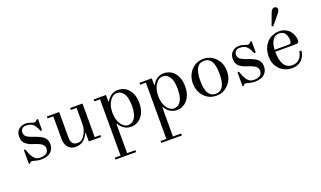

<svg xmlns="http://www.w3.org/2000/svg" viewBox="-94 -1304 3664 2192"><g transform="rotate(-20 1738.0 -207.5)"><path d="M61.5 7.8V-162.1H79.1Q89.8 -128.9 100.1 -106Q110.4 -83 125.5 -60.5Q140.6 -38.1 161.1 -26.9Q181.6 -15.6 207 -15.6Q257.3 -15.6 283.9 -34.4Q310.5 -53.2 310.5 -88.9Q310.5 -124 284.7 -144.8Q258.8 -165.5 191.4 -187Q159.7 -196.8 138.7 -207Q117.7 -217.3 99.1 -232.9Q80.6 -248.5 71.5 -271Q62.5 -293.5 62.5 -324.2Q62.5 -376.5 96.7 -408Q130.9 -439.5 177.7 -439.5Q213.4 -439.5 253.4 -424.3Q273.4 -417 280.8 -417Q304.7 -417 317.4 -439.5H334.5V-302.2H314.9Q299.8 -342.8 279.8 -370.1Q262.2 -394 238 -405Q213.9 -416 174.8 -416Q146.5 -416 129.9 -398.2Q113.3 -380.4 113.3 -356.4Q113.3 -340.8 118.4 -328.9Q123.5 -316.9 131.3 -308.3Q139.2 -299.8 155 -291.5Q170.9 -283.2 185.3 -277.3Q199.7 -271.5 225.6 -262.7Q304.2 -235.8 336.7 -205.6Q369.1 -175.3 369.1 -123Q369.1 -64.5 329.8 -28.3Q290.5 7.8 209 7.8Q176.3 7.8 139.6 -3.4Q115.7 -10.3 99.1 -10.3Q84 -10.3 77.6 7.8Z M439.5 -408.2V-431.6H588.9V-117.2Q588.9 -27.3 668.9 -27.3Q700.2 -27.3 724.6 -48.3Q749 -69.3 764.6 -101.1Q780.8 -133.3 786.4 -161.6Q792 -189.9 792 -230.5V-408.2H722.7V-431.6H872.1V-23.4H941.4V0H792V-102.5L786.1 -104Q762.7 -49.3 723.4 -20.8Q684.1 7.8 633.8 7.8Q573.2 7.8 539.6 -33.7Q508.8 -71.8 508.8 -134.8V-408.2Z M1007.8 275.4H1077.1V-408.2H1007.8V-431.6H1157.2V-352.5L1164.1 -351.6Q1215.8 -439.5 1304.2 -439.5Q1353 -439.5 1392.6 -415Q1436 -388.2 1460.2 -336.9Q1484.4 -285.6 1484.4 -215.8Q1484.4 -146 1460.2 -94.7Q1436 -43.5 1392.6 -16.6Q1353 7.8 1304.2 7.8Q1215.8 7.8 1164.1 -80.1L1157.2 -79.1V275.4H1257.8V298.8H1007.8ZM1277.3 -21.5Q1318.4 -21.5 1345.5 -48.6Q1372.6 -75.7 1383.5 -117.7Q1394.5 -159.7 1394.5 -215.8Q1394.5 -272 1383.5 -314Q1372.6 -356 1345.5 -383.1Q1318.4 -410.2 1277.3 -410.2Q1230.5 -410.2 1193.8 -355.7Q1157.2 -301.3 1157.2 -215.8Q1157.2 -130.4 1193.8 -75.9Q1230.5 -21.5 1277.3 -21.5Z M1564.5 275.4H1633.8V-408.2H1564.5V-431.6H1713.9V-352.5L1720.7 -351.6Q1772.5 -439.5 1860.8 -439.5Q1909.7 -439.5 1949.2 -415Q1992.7 -388.2 2016.8 -336.9Q2041 -285.6 2041 -215.8Q2041 -146 2016.8 -94.7Q1992.7 -43.5 1949.2 -16.6Q1909.7 7.8 1860.8 7.8Q1772.5 7.8 1720.7 -80.1L1713.9 -79.1V275.4H1814.5V298.8H1564.5ZM1834 -21.5Q1875 -21.5 1902.1 -48.6Q1929.2 -75.7 1940.2 -117.7Q1951.2 -159.7 1951.2 -215.8Q1951.2 -272 1940.2 -314Q1929.2 -356 1902.1 -383.1Q1875 -410.2 1834 -410.2Q1787.1 -410.2 1750.5 -355.7Q1713.9 -301.3 1713.9 -215.8Q1713.9 -130.4 1750.5 -75.9Q1787.1 -21.5 1834 -21.5Z M2194.6 -55.7Q2134.8 -119.1 2134.8 -215.8Q2134.8 -312.5 2194.6 -376Q2254.4 -439.5 2341.8 -439.5Q2429.2 -439.5 2489 -376Q2548.8 -312.5 2548.8 -215.8Q2548.8 -119.1 2489 -55.7Q2429.2 7.8 2341.8 7.8Q2254.4 7.8 2194.6 -55.7ZM2254.2 -367.7Q2224.6 -319.3 2224.6 -215.8Q2224.6 -112.3 2254.2 -64Q2283.7 -15.6 2341.8 -15.6Q2399.9 -15.6 2429.4 -64Q2459 -112.3 2459 -215.8Q2459 -319.3 2429.4 -367.7Q2399.9 -416 2341.8 -416Q2283.7 -416 2254.2 -367.7Z M2657.2 7.8V-162.1H2674.8Q2685.5 -128.9 2695.8 -106Q2706.1 -83 2721.2 -60.5Q2736.3 -38.1 2756.8 -26.9Q2777.3 -15.6 2802.7 -15.6Q2853 -15.6 2879.6 -34.4Q2906.2 -53.2 2906.2 -88.9Q2906.2 -124 2880.4 -144.8Q2854.5 -165.5 2787.1 -187Q2755.4 -196.8 2734.4 -207Q2713.4 -217.3 2694.8 -232.9Q2676.3 -248.5 2667.2 -271Q2658.2 -293.5 2658.2 -324.2Q2658.2 -376.5 2692.4 -408Q2726.6 -439.5 2773.4 -439.5Q2809.1 -439.5 2849.1 -424.3Q2869.1 -417 2876.5 -417Q2900.4 -417 2913.1 -439.5H2930.2V-302.2H2910.6Q2895.5 -342.8 2875.5 -370.1Q2857.9 -394 2833.7 -405Q2809.6 -416 2770.5 -416Q2742.2 -416 2725.6 -398.2Q2709 -380.4 2709 -356.4Q2709 -340.8 2714.1 -328.9Q2719.2 -316.9 2727.1 -308.3Q2734.9 -299.8 2750.7 -291.5Q2766.6 -283.2 2781 -277.3Q2795.4 -271.5 2821.3 -262.7Q2899.9 -235.8 2932.4 -205.6Q2964.8 -175.3 2964.8 -123Q2964.8 -64.5 2925.5 -28.3Q2886.2 7.8 2804.7 7.8Q2772 7.8 2735.4 -3.4Q2711.4 -10.3 2694.8 -10.3Q2679.7 -10.3 2673.3 7.8Z M3203.1 -523.4 3254.9 -664.6Q3272.9 -713.9 3305.2 -713.9Q3320.8 -713.9 3329.8 -704.6Q3338.9 -695.3 3338.9 -681.6Q3338.9 -659.2 3314 -628.9L3218.8 -514.6ZM3052.7 -210Q3052.7 -273.9 3078.1 -325.9Q3103.5 -377.9 3152.1 -408.7Q3200.7 -439.5 3264.2 -439.5Q3303.2 -439.5 3335.9 -423.8Q3368.7 -408.2 3388.7 -383.8Q3408.7 -359.4 3419.7 -330.6Q3430.7 -301.8 3430.7 -273.4Q3430.7 -252.4 3423.3 -243.4Q3416 -234.4 3394.5 -234.4H3142.6Q3142.6 -23.4 3277.3 -23.4Q3330.1 -23.4 3362.8 -57.6Q3395.5 -91.8 3402.3 -145.5H3427.7Q3425.8 -117.7 3415.5 -91.6Q3405.3 -65.4 3386 -42.7Q3366.7 -20 3334.7 -6.1Q3302.7 7.8 3262.7 7.8Q3171.9 7.8 3112.3 -52.7Q3052.7 -113.3 3052.7 -210ZM3143.1 -257.8H3314Q3334.5 -257.8 3340.6 -269Q3346.7 -280.3 3346.7 -305.2Q3346.7 -350.6 3324 -383.3Q3301.3 -416 3253.9 -416Q3230.5 -416 3211.7 -406.5Q3192.9 -397 3180.7 -381.6Q3168.5 -366.2 3160.2 -345Q3151.9 -323.7 3147.9 -302.5Q3144 -281.2 3143.1 -257.8Z"/></g></svg>

Font: Theano Didot
Style: Regular
Weight: 400
Designer: Alexey Kryukov
Version: Version 2.0